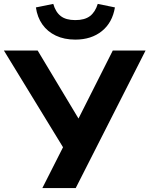

<svg xmlns="http://www.w3.org/2000/svg" viewBox="-38 -964 766 984"><path d="M179 0 300 -239 295 -193 -18 -705H155L367 -352H362L540 -705H708L350 0ZM348 -761Q291 -761 248 -781.5Q205 -802 179 -839Q153 -876 146 -926L235 -944Q247 -902 273.5 -881.5Q300 -861 348 -861Q396 -861 423 -881.5Q450 -902 463 -944L551 -926Q538 -848 484 -804.5Q430 -761 348 -761Z"/></svg>

Font: Nunito Sans 8pt ExtraBold
Style: Regular
Weight: 800
Version: Version 3.101;gftools[0.9.27]